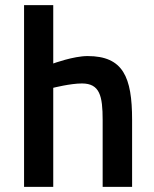

<svg xmlns="http://www.w3.org/2000/svg" viewBox="-20 -730 602 750"><path d="M188 0V-387C188 -387 255 -404 300 -404C370 -404 381 -355 381 -261V0H496V-262C496 -429 461 -511 322 -511C267 -511 188 -482 188 -482V-710H74V0Z"/></svg>

Font: TitilliumText22L
Style: 800 wt
Weight: 800
Designer: Campivisivi
Foundry: Campivisivi
Version: 1.000